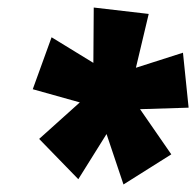

<svg xmlns="http://www.w3.org/2000/svg" viewBox="-20 -790 521 510"><path d="M308 -300 263 -434 188 -314 84 -421 192 -518 67 -553 117 -691 228 -623 229 -770 375 -753 341 -610 466 -650 481 -504 352 -500 435 -380Z"/></svg>

Font: Noto Sans Display Condensed Black
Style: Italic
Weight: 900
Width: 3
Italic angle: -192°
Designer: Monotype Design Team
Foundry: Monotype Imaging Inc.
Version: Version 1.900